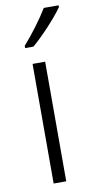

<svg xmlns="http://www.w3.org/2000/svg" viewBox="-88 -803 413 841"><g transform="rotate(-10 118.5 -382.5)"><path d="M237 -757V-765H171C144 -720 99 -660 60 -616V-606H97C143 -645 207 -714 237 -757ZM136 0V-532H80V0Z"/></g></svg>

Font: Noto Sans SemiCondensed Light
Style: Regular
Weight: 300
Width: 4
Designer: Monotype Design Team
Foundry: Monotype Imaging Inc.
Version: Version 2.013